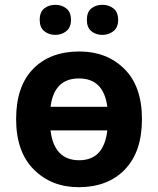

<svg xmlns="http://www.w3.org/2000/svg" viewBox="-20 -768 657 798"><path d="M570 -273Q570 -409 497 -481.5Q424 -554 310 -554Q188 -554 117.5 -481.5Q47 -409 47 -273Q47 -137 120.5 -63.5Q194 10 307 10Q428 10 499 -63.5Q570 -137 570 -273ZM308 -442Q411 -442 426 -324H190Q205 -442 308 -442ZM309 -102Q205 -102 190 -226H426Q412 -102 309 -102ZM341 -685Q341 -654 359.5 -638.5Q378 -623 406 -623Q432 -623 451.5 -638.5Q471 -654 471 -685Q471 -718 451.5 -733Q432 -748 406 -748Q378 -748 359.5 -733Q341 -718 341 -685ZM145 -685Q145 -654 164 -638.5Q183 -623 210 -623Q236 -623 255.5 -638.5Q275 -654 275 -685Q275 -718 255.5 -733Q236 -748 210 -748Q183 -748 164 -733Q145 -718 145 -685Z"/></svg>

Font: Noto Sans UI
Style: Bold
Weight: 700
Designer: Monotype Design Team
Foundry: Monotype Imaging Inc.
Version: Version 1.901